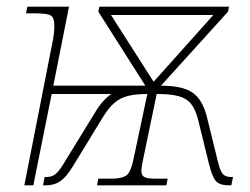

<svg xmlns="http://www.w3.org/2000/svg" viewBox="-20 -556 751 576"><path d="M138 -432Q140 -441 141.5 -453.5Q143 -466 143 -479Q143 -503 132.5 -509.5Q122 -516 84 -516H58L62 -536H187L140 -299H416L275 -521L278 -536H667L664 -521L463 -299Q528 -299 558.5 -277.5Q589 -256 602 -200L633 -74Q640 -44 648 -34.5Q656 -25 673 -25H679L674 0H667Q639 0 627.5 -13Q616 -26 606 -68L575 -194Q567 -227 553.5 -244Q540 -261 516 -267.5Q492 -274 450 -274L410 -81Q406 -62 404.5 -50Q403 -38 407 -31Q412 -20 444 -20H483L479 0H271L275 -20H314Q347 -20 360 -30.5Q373 -41 381 -81L422 -274Q388 -274 365 -268.5Q342 -263 324.5 -248.5Q307 -234 289 -205L198 -56Q179 -25 161 -12.5Q143 0 117 0H109L114 -25H120Q135 -25 145.5 -33Q156 -41 169 -62L263 -215Q287 -256 314 -274H135L80 0H53ZM440 -312H442L620 -511H313Z"/></svg>

Font: Noto Serif Thin
Style: Italic
Weight: 100
Italic angle: -12°
Designer: Monotype Design Team
Foundry: Monotype Imaging Inc.
Version: Version 2.014; ttfautohint (v1.8.4.7-5d5b)